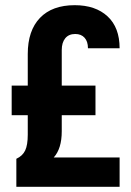

<svg xmlns="http://www.w3.org/2000/svg" viewBox="-20 -720 506 740"><path d="M187 -113H441V0H43V-108Q67 -119 77 -140Q87 -161 87 -201V-276H25V-390H87V-512Q87 -602 134 -651Q181 -700 268 -700Q348 -700 394.5 -657Q441 -614 441 -534H319Q319 -560 306 -574.5Q293 -589 270 -589Q245 -589 231.5 -572.5Q218 -556 218 -527V-390H348V-276H218V-214Q218 -147 187 -113Z"/></svg>

Font: D-DIN
Style: DIN-Bold
Weight: 700
Designer: Charles Nix
Foundry: Datto Inc.
Version: Version 1.00